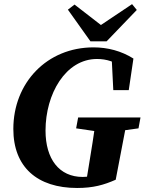

<svg xmlns="http://www.w3.org/2000/svg" viewBox="-20 -909 712 946"><path d="M45.7 -273.4C45.7 -86 163.4 17.2 360 17.2C439.3 17.2 491.7 2.3 550.1 -23.5L608.8 -330.3H454.4C443.2 -248.8 429.7 -166 416.4 -84.9L404 -9.4L480.8 -55.6C443.5 -43.8 419.8 -37.2 387.4 -37.2C271.7 -37.2 204.3 -125.3 204.3 -265.7C204.3 -446.1 303 -618.4 458 -618.4C504.5 -618.4 547.9 -605.1 591.4 -571.8L530.2 -624.8L538.2 -464.9H614.4L637.4 -620.5C577.7 -658.1 510.4 -675.6 440.7 -675.6C211.5 -675.6 45.7 -501.5 45.7 -273.4ZM355.1 -276.6 472.5 -259.4H537.7L662.4 -276.6L672.3 -330.3H365L355.1 -276.6ZM347.2 -886.5 314.5 -861.4 425.5 -705.5H505.4L654 -860L630.7 -888.6L433.7 -756.6H515L347.2 -886.5Z"/></svg>

Font: Source Serif Variable
Style: Italic
Weight: 389
Italic angle: -12°
Designer: Frank Grießhammer
Foundry: Adobe Systems Incorporated
Version: Version 3.001;hotconv 1.0.111;makeotfexe 2.5.65597